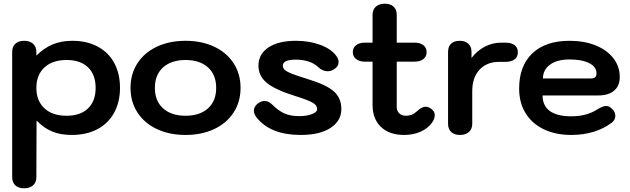

<svg xmlns="http://www.w3.org/2000/svg" viewBox="-20 -721 3413 1040"><path d="M46 239V-440Q46 -468 63 -484Q80 -500 111 -500Q141 -500 159 -484Q177 -468 177 -440V-420Q220 -462 266.5 -481Q313 -500 372 -500Q450 -500 508.5 -469Q567 -438 598.5 -380.5Q630 -323 630 -245Q630 -168 598 -110Q566 -52 507 -21Q448 10 368 10Q308 10 263 -8.5Q218 -27 178 -68L177 239Q177 267 159 283Q141 299 111 299Q80 299 63 283Q46 267 46 239ZM498 -245Q498 -317 456.5 -356.5Q415 -396 341 -396Q264 -396 220.5 -355.5Q177 -315 177 -245Q177 -175 220.5 -134.5Q264 -94 341 -94Q415 -94 456.5 -133.5Q498 -173 498 -245Z M687 -245Q687 -321 725 -379Q763 -437 830.5 -468.5Q898 -500 985 -500Q1072 -500 1139.5 -468.5Q1207 -437 1245 -379Q1283 -321 1283 -245Q1283 -169 1245 -111Q1207 -53 1139.5 -21.5Q1072 10 985 10Q898 10 830.5 -21.5Q763 -53 725 -111Q687 -169 687 -245ZM1151 -245Q1151 -316 1106.5 -356Q1062 -396 985 -396Q908 -396 863.5 -356Q819 -316 819 -245Q819 -174 863.5 -134Q908 -94 985 -94Q1062 -94 1106.5 -134Q1151 -174 1151 -245Z M1371 -83Q1355 -104 1355 -121Q1355 -145 1380 -163Q1397 -174 1413 -174Q1435 -174 1454 -155Q1488 -121 1520.5 -106.5Q1553 -92 1601 -92Q1642 -92 1670 -103Q1698 -114 1698 -130Q1698 -150 1675 -164Q1652 -178 1582 -200Q1472 -234 1426 -271.5Q1380 -309 1380 -365Q1380 -428 1434 -464Q1488 -500 1583 -500Q1656 -500 1715 -478Q1774 -456 1801 -419Q1814 -402 1814 -385Q1814 -361 1790 -346Q1773 -335 1755 -335Q1726 -335 1702 -359Q1682 -378 1650.5 -388Q1619 -398 1582 -398Q1512 -398 1512 -365Q1512 -352 1523 -342Q1534 -332 1562.5 -321Q1591 -310 1652 -291Q1750 -261 1789.5 -225Q1829 -189 1829 -130Q1829 -67 1771 -28.5Q1713 10 1608 10Q1447 10 1371 -83Z M2335 -97Q2335 -78 2321 -58Q2299 -26 2259 -8Q2219 10 2169 10Q2089 10 2043.5 -33.5Q1998 -77 1998 -153V-387H1957Q1927 -387 1909 -401Q1891 -415 1891 -438Q1891 -462 1908.5 -476Q1926 -490 1957 -490H1998V-641Q1998 -669 2016 -685Q2034 -701 2064 -701Q2095 -701 2112 -685Q2129 -669 2129 -641V-490H2225Q2256 -490 2273.5 -476Q2291 -462 2291 -438Q2291 -415 2273.5 -401Q2256 -387 2225 -387H2129V-142Q2129 -120 2142.5 -107Q2156 -94 2179 -94Q2197 -94 2210.5 -99.5Q2224 -105 2238 -118Q2264 -143 2286 -143Q2302 -143 2319 -129Q2335 -116 2335 -97Z M2407 -50V-440Q2407 -469 2423.5 -484.5Q2440 -500 2470 -500Q2500 -500 2517 -484Q2534 -468 2534 -440V-407Q2565 -447 2606.5 -468.5Q2648 -490 2696 -490H2718Q2750 -490 2767.5 -476.5Q2785 -463 2785 -438Q2785 -413 2767.5 -399.5Q2750 -386 2718 -386H2684Q2617 -386 2577.5 -343.5Q2538 -301 2538 -227V-50Q2538 -22 2520 -6Q2502 10 2472 10Q2441 10 2424 -6Q2407 -22 2407 -50Z M2792 -241Q2792 -364 2863.5 -432Q2935 -500 3065 -500Q3145 -500 3206.5 -475Q3268 -450 3302.5 -405.5Q3337 -361 3337 -304Q3337 -256 3306.5 -230Q3276 -204 3220 -204H2919Q2919 -148 2958.5 -119.5Q2998 -91 3075 -91Q3156 -91 3213 -127Q3245 -147 3263 -147Q3280 -147 3296 -131Q3313 -114 3313 -94Q3313 -70 3293 -56Q3251 -24 3195 -7Q3139 10 3075 10Q2989 10 2925 -21Q2861 -52 2826.5 -108.5Q2792 -165 2792 -241ZM3180 -296Q3197 -296 3204 -302.5Q3211 -309 3211 -324Q3211 -359 3171.5 -379Q3132 -399 3065 -399Q2998 -399 2959.5 -371Q2921 -343 2921 -296Z"/></svg>

Font: Kodchasan
Style: Bold
Weight: 700
Designer: Katatrad Aksorn Co.,Ltd.
Foundry: Cadson Demak Co.,Ltd.
Version: Version 1.000; ttfautohint (v1.6)